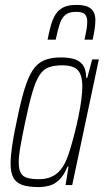

<svg xmlns="http://www.w3.org/2000/svg" viewBox="-20 -751 425 779"><path d="M136 8Q96 8 71 -0.5Q46 -9 34.5 -29.5Q23 -50 23 -87Q23 -116 29 -158Q35 -200 47 -255Q63 -335 78.5 -386.5Q94 -438 113 -466.5Q132 -495 159.5 -506.5Q187 -518 227 -518Q254 -518 277 -512.5Q300 -507 314.5 -489.5Q329 -472 330 -435H334L354 -510H381L273 0H246L258 -75H254Q239 -39 220 -21Q201 -3 179.5 2.5Q158 8 136 8ZM138 -24Q166 -24 187 -33Q208 -42 223.5 -59.5Q239 -77 250 -104Q258 -123 266.5 -151.5Q275 -180 283.5 -213.5Q292 -247 299 -281.5Q306 -316 310 -347Q314 -378 314 -400Q314 -447 295.5 -466.5Q277 -486 233 -486Q200 -486 178 -478Q156 -470 140.5 -446.5Q125 -423 111.5 -377Q98 -331 82 -255Q70 -197 63 -157.5Q56 -118 56 -92Q56 -64 64.5 -49Q73 -34 91.5 -29Q110 -24 138 -24ZM173 -590Q179 -621 186 -646.5Q193 -672 204.5 -691Q216 -710 236 -720.5Q256 -731 289 -731Q320 -731 336.5 -723.5Q353 -716 360 -702Q367 -688 367 -669Q367 -653 364 -633Q361 -613 356 -590H323Q328 -613 331 -631Q334 -649 334 -663Q334 -683 324.5 -693Q315 -703 289 -703Q260 -703 245 -690.5Q230 -678 222 -653Q214 -628 206 -590Z"/></svg>

Font: Saira Condensed Thin
Style: Italic
Weight: 250
Width: 3
Italic angle: -12°
Designer: Hector Gatti with collaboration of the Omnibus-Type team
Foundry: Omnibus-Type
Version: Version 1.101